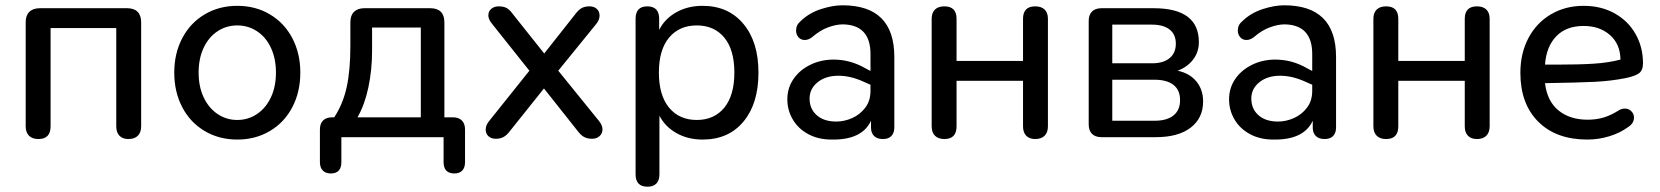

<svg xmlns="http://www.w3.org/2000/svg" viewBox="-20 -518 6267 725"><path d="M77 -41V-434Q77 -460 91 -473.5Q105 -487 131 -487H460Q486 -487 499.5 -473.5Q513 -460 513 -434V-41Q513 -18 500.5 -5.5Q488 7 465 7Q443 7 431 -5.5Q419 -18 419 -41V-412H171V-41Q171 7 125 7Q102 7 89.5 -5.5Q77 -18 77 -41Z M638 -244Q638 -316 668 -373.5Q698 -431 752.5 -463.5Q807 -496 876 -496Q945 -496 999.5 -463.5Q1054 -431 1084 -373.5Q1114 -316 1114 -244Q1114 -171 1084 -113.5Q1054 -56 999.5 -23.5Q945 9 876 9Q807 9 752.5 -23.5Q698 -56 668 -113.5Q638 -171 638 -244ZM1022 -244Q1022 -297 1003 -337.5Q984 -378 950.5 -400Q917 -422 876 -422Q835 -422 801.5 -400Q768 -378 749 -337.5Q730 -297 730 -244Q730 -191 749 -150.5Q768 -110 801.5 -87.5Q835 -65 876 -65Q917 -65 950.5 -87.5Q984 -110 1003 -150.5Q1022 -191 1022 -244Z M1188 94V-29Q1188 -51 1200 -63Q1212 -75 1234 -75H1242Q1275 -125 1289 -188.5Q1303 -252 1303 -345V-434Q1303 -460 1317 -473.5Q1331 -487 1356 -487H1605Q1631 -487 1644.5 -473.5Q1658 -460 1658 -434V-75H1690Q1712 -75 1724 -63Q1736 -51 1736 -29V94Q1736 115 1725.5 126Q1715 137 1696 137Q1655 137 1655 94V0H1269V94Q1269 137 1229 137Q1210 137 1199 126Q1188 115 1188 94ZM1569 -75V-414H1385V-327Q1385 -254 1371 -188Q1357 -122 1330 -75Z M1814 -29Q1814 -45 1827 -61L1979 -251L1838 -428Q1824 -445 1824 -460Q1824 -475 1835 -484.5Q1846 -494 1863 -494Q1881 -494 1892.5 -488Q1904 -482 1914 -468L2035 -316L2155 -468Q2166 -482 2177.5 -488Q2189 -494 2206 -494Q2223 -494 2233.5 -484.5Q2244 -475 2244 -459Q2244 -443 2231 -427L2088 -251L2242 -61Q2255 -45 2255 -29Q2255 -14 2244 -4Q2233 6 2216 6Q2199 6 2187 0Q2175 -6 2164 -20L2034 -184L1903 -20Q1893 -7 1881 -0.5Q1869 6 1852 6Q1835 6 1824.5 -3.5Q1814 -13 1814 -29Z M2380 140V-447Q2380 -494 2424 -494Q2469 -494 2469 -447V-405Q2490 -447 2533.5 -471.5Q2577 -496 2633 -496Q2730 -496 2787 -428Q2844 -360 2844 -244Q2844 -127 2787.5 -59Q2731 9 2633 9Q2578 9 2535 -15Q2492 -39 2470 -81V140Q2470 163 2458.5 175Q2447 187 2425 187Q2380 187 2380 140ZM2753 -244Q2753 -330 2715 -376Q2677 -422 2611 -422Q2545 -422 2506.5 -376Q2468 -330 2468 -244Q2468 -158 2506.5 -111.5Q2545 -65 2611 -65Q2677 -65 2715 -111.5Q2753 -158 2753 -244Z M2953 -143Q2953 -186 2976.5 -220Q3000 -254 3040 -273.5Q3080 -293 3128 -293Q3191 -293 3248 -260L3267 -250V-314Q3267 -424 3163 -426Q3138 -426 3107.5 -415Q3077 -404 3047 -378Q3033 -367 3019 -367Q3004 -367 2995 -377.5Q2986 -388 2986 -403Q2986 -424 3003 -438Q3035 -469 3079.5 -483.5Q3124 -498 3161 -498Q3357 -498 3357 -303V-37Q3357 -16 3346 -4.5Q3335 7 3314 7Q3292 7 3280.5 -4.5Q3269 -16 3269 -36V-62Q3235 11 3120 9Q3070 9 3032 -11.5Q2994 -32 2973.5 -67Q2953 -102 2953 -143ZM3138 -59Q3168 -59 3197.5 -72Q3227 -85 3247 -111Q3267 -137 3267 -175V-198L3242 -209Q3192 -232 3146 -232Q3098 -232 3067.5 -207.5Q3037 -183 3037 -146Q3037 -107 3064 -83Q3091 -59 3138 -59Z M3498 -41V-447Q3498 -470 3510.5 -482Q3523 -494 3546 -494Q3592 -494 3592 -447V-288H3843V-447Q3843 -494 3889 -494Q3912 -494 3924.5 -482Q3937 -470 3937 -447V-41Q3937 -18 3924.5 -5.5Q3912 7 3889 7Q3867 7 3855 -5.5Q3843 -18 3843 -41V-213H3592V-41Q3592 7 3546 7Q3523 7 3510.5 -5.5Q3498 -18 3498 -41Z M4091 -48V-439Q4091 -462 4103.5 -474.5Q4116 -487 4140 -487H4336Q4507 -487 4507 -359Q4507 -322 4485.5 -293.5Q4464 -265 4427 -251Q4473 -241 4498 -210Q4523 -179 4523 -135Q4523 -72 4476 -36Q4429 0 4344 0H4140Q4116 0 4103.5 -12.5Q4091 -25 4091 -48ZM4436 -140Q4436 -178 4411 -197.5Q4386 -217 4339 -217H4180V-62H4339Q4386 -62 4411 -82Q4436 -102 4436 -140ZM4420 -353Q4420 -388 4396.5 -406.5Q4373 -425 4330 -425H4180V-279H4330Q4373 -279 4396.5 -298.5Q4420 -318 4420 -353Z M4621 -143Q4621 -186 4644.5 -220Q4668 -254 4708 -273.5Q4748 -293 4796 -293Q4859 -293 4916 -260L4935 -250V-314Q4935 -424 4831 -426Q4806 -426 4775.5 -415Q4745 -404 4715 -378Q4701 -367 4687 -367Q4672 -367 4663 -377.5Q4654 -388 4654 -403Q4654 -424 4671 -438Q4703 -469 4747.5 -483.5Q4792 -498 4829 -498Q5025 -498 5025 -303V-37Q5025 -16 5014 -4.5Q5003 7 4982 7Q4960 7 4948.5 -4.5Q4937 -16 4937 -36V-62Q4903 11 4788 9Q4738 9 4700 -11.5Q4662 -32 4641.5 -67Q4621 -102 4621 -143ZM4806 -59Q4836 -59 4865.5 -72Q4895 -85 4915 -111Q4935 -137 4935 -175V-198L4910 -209Q4860 -232 4814 -232Q4766 -232 4735.5 -207.5Q4705 -183 4705 -146Q4705 -107 4732 -83Q4759 -59 4806 -59Z M5166 -41V-447Q5166 -470 5178.5 -482Q5191 -494 5214 -494Q5260 -494 5260 -447V-288H5511V-447Q5511 -494 5557 -494Q5580 -494 5592.5 -482Q5605 -470 5605 -447V-41Q5605 -18 5592.5 -5.5Q5580 7 5557 7Q5535 7 5523 -5.5Q5511 -18 5511 -41V-213H5260V-41Q5260 7 5214 7Q5191 7 5178.5 -5.5Q5166 -18 5166 -41Z M5721 -243Q5721 -317 5751.5 -374.5Q5782 -432 5836.5 -464Q5891 -496 5960 -496Q6026 -496 6077 -467.5Q6128 -439 6156 -389.5Q6184 -340 6184 -279Q6184 -252 6168.5 -241Q6153 -230 6118 -223Q6063 -212 6001 -209Q5939 -206 5814 -204Q5822 -136 5865 -101Q5908 -66 5975 -66Q6007 -66 6034.5 -74Q6062 -82 6092 -101Q6103 -108 6116 -108Q6130 -108 6140 -98Q6150 -88 6150 -74Q6150 -53 6129 -39Q6098 -16 6057 -3.5Q6016 9 5974 9Q5856 9 5788.5 -58.5Q5721 -126 5721 -243ZM5862 -274Q5942 -274 5997.5 -277.5Q6053 -281 6099 -293Q6098 -352 6059 -386Q6020 -420 5960 -420Q5894 -420 5856.5 -381Q5819 -342 5814 -274Z"/></svg>

Font: SN Pro
Style: Regular
Weight: 400
Designer: Tobias Whetton
Foundry: Supernotes
Version: Version 1.003